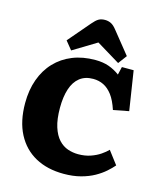

<svg xmlns="http://www.w3.org/2000/svg" viewBox="-140 -1069 995 1184"><g transform="rotate(15 358.0 -477.5)"><path d="M380 14Q275 14 198.5 -28Q122 -70 80 -150.5Q38 -231 38 -347Q38 -430 62.5 -498Q87 -566 133 -614.5Q179 -663 243.5 -689Q308 -715 388 -715Q438 -715 475.5 -701.5Q513 -688 545 -664L557 -715H632L671 -464L572 -445Q553 -503 528 -536Q503 -569 472.5 -584Q442 -599 406 -599Q354 -599 320 -572Q286 -545 269.5 -494.5Q253 -444 253 -374Q253 -301 268.5 -252.5Q284 -204 310 -176Q336 -148 368.5 -137Q401 -126 435 -126Q478 -126 513 -138Q548 -150 574.5 -168Q601 -186 617 -203L680 -120Q663 -100 636.5 -76.5Q610 -53 573.5 -32.5Q537 -12 488.5 1Q440 14 380 14ZM228 -733 185 -786 304 -925Q325 -950 341.5 -959.5Q358 -969 382 -969Q402 -969 420 -960.5Q438 -952 458 -926L569 -788L528 -733L378 -824Z"/></g></svg>

Font: Literata ExtraBold
Style: Regular
Weight: 800
Designer: Latin by Veronika Burian and Jose Scaglione. Greek by Irene Vlachou. Cyrillic by Vera Evstafieva.
Foundry: TypeTogether
Version: Version 3.103;gftools[0.9.29]